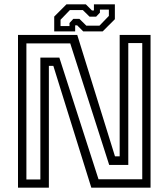

<svg xmlns="http://www.w3.org/2000/svg" viewBox="-20 -860 772 880"><path d="M101 -37.5H165V-596H252L431.5 -38.5H632V-662.5H568V-104H480.5L302 -661H101ZM62.5 0V-700H334L507 -143.5H528.5V-700H670V0H398.5L224.5 -558H204V0ZM228.5 -716V-784L284.5 -840H373.5L401.5 -812H410.5V-840H506.5V-772L450.5 -716H361.5L333.5 -744H324.5V-716ZM257.5 -740.5H298.5V-754.5L316 -773.5H344L375.5 -742.5H436L479 -787V-816H438V-802L420.5 -783.5H390.5L359.5 -814H300.5L257.5 -769.5Z"/></svg>

Font: Tourney
Style: Regular
Weight: 400
Designer: Tyler Finck
Foundry: Etcetera Type Co
Version: Version 1.015